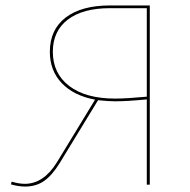

<svg xmlns="http://www.w3.org/2000/svg" viewBox="-20 -678 696 705"><path d="M384 -658H530V0H519V-313Q446 -306 403 -306Q380 -306 340 -310L199 -79Q172 -35 142.5 -14Q113 7 72 7Q48 7 20 -1L23 -11Q50 -3 71 -3Q140 -3 189 -82L329 -312Q250 -327 206.5 -373Q163 -419 163 -488Q163 -569 221 -613.5Q279 -658 384 -658ZM403 -316Q444 -316 519 -323V-648H384Q284 -648 229 -606Q174 -564 174 -488Q174 -408 234.5 -362Q295 -316 403 -316Z"/></svg>

Font: EauTest Hairline
Style: Regular
Weight: 250
Designer: Christian Thalmann (Catharsis Fonts)
Version: Version 0.001;PS 000.001;hotconv 1.0.88;makeotf.lib2.5.64775